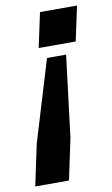

<svg xmlns="http://www.w3.org/2000/svg" viewBox="-92 -744 469 802"><g transform="rotate(-10 142.5 -343.0)"><path d="M137 -700H294L262.5 -553H105.5ZM132.5 -506H213.5L171 -160.5L134 14H-9L28 -160.5Z"/></g></svg>

Font: Tourney Expanded Black
Style: Italic
Weight: 900
Width: 7
Italic angle: -12°
Designer: Tyler Finck
Foundry: Etcetera Type Co
Version: Version 1.010; ttfautohint (v1.8.3)